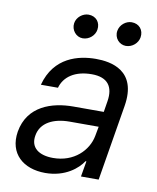

<svg xmlns="http://www.w3.org/2000/svg" viewBox="-85 -816 734 896"><g transform="rotate(10 282.0 -368.5)"><path d="M190.3 12.8C285.5 12.8 343.8 -38.4 366.5 -73.9H370.7L358 0H441.8L501.4 -359.4C530.2 -532.7 402 -552.6 332.4 -552.6C250 -552.6 135.7 -525.6 99.4 -389.2H180.4C195.3 -443.2 245.7 -478.7 325.3 -478.7C402 -478.7 430 -436.4 419 -367.9L410.5 -315.3H266.3C165.5 -315.3 52.6 -279.8 31.2 -154.8C14.2 -48.3 86.6 12.8 190.3 12.8ZM115.1 -150.6C125 -214.5 186.8 -242.9 261.4 -242.9H399.1L390.6 -197.4C377.5 -128.2 313.9 -62.5 214.5 -62.5C147.7 -62.5 105.1 -92.3 115.1 -150.6ZM202.4 -698.9C197.8 -666.2 222.3 -636.4 253.6 -636.4C284.8 -636.4 310.4 -660.5 314.6 -687.5C320.3 -723 297.6 -750 262.1 -750C235.1 -750 206.7 -728.7 202.4 -698.9ZM407 -698.9C401.3 -664.8 426.8 -636.4 458.1 -636.4C489.3 -636.4 514.9 -660.5 519.2 -687.5C524.9 -723 502.1 -750 466.6 -750C439.6 -750 411.9 -728.7 407 -698.9Z"/></g></svg>

Font: Magic Ui Pro
Style: Italic
Weight: 400
Italic angle: -9.39999°
Designer: Stefan Endress, Andreas Faust
Version: Version 1.000;FEAKit 1.0